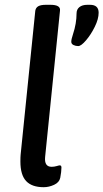

<svg xmlns="http://www.w3.org/2000/svg" viewBox="-20 -773 431 800"><path d="M65 -100Q65 -119 66 -129L127 -728Q129 -741 139.5 -747Q150 -753 172 -753H190Q233 -753 230 -729L168 -119Q164 -78 195 -78Q206 -78 216 -81Q226 -84 229 -84Q236 -84 236 -75Q236 -58 231 -32Q227 -13 205.5 -3Q184 7 162 7Q113 7 89 -18.5Q65 -44 65 -100ZM277 -599Q277 -609 284 -630Q299 -675 299 -717Q299 -734 311 -743.5Q323 -753 344 -753H355Q391 -753 391 -720Q391 -694 375 -661.5Q359 -629 338.5 -605Q318 -581 306 -581Q295 -581 286 -585.5Q277 -590 277 -599Z"/></svg>

Font: Asap-MediumItalic
Style: Italic
Weight: 500
Italic angle: -6°
Designer: Pablo Cosgaya
Foundry: Omnibus-Type
Version: Version 2.000; ttfautohint (v1.8)